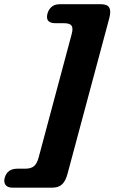

<svg xmlns="http://www.w3.org/2000/svg" viewBox="-98 -739 542 910"><path d="M85 8 241.5 -576.5Q249.5 -605.5 241.2 -617.2Q233 -629 205 -629H165.5Q115 -629 127 -674.5Q132 -693.5 146.2 -706.2Q160.5 -719 186 -719H380.5Q411.5 -719 420.2 -702.2Q429 -685.5 419.5 -651L222.5 83Q213.5 118 196.8 134.2Q180 150.5 148.5 150.5H-37.5Q-63 150.5 -72 137Q-81 123.5 -76 105Q-64.5 60.5 -15.5 60.5H21Q48.5 60.5 62.8 48.8Q77 37 85 8Z"/></svg>

Font: Fraunces 72pt SuperSoft Black
Style: Italic
Weight: 900
Italic angle: -16°
Version: Version 1.000;[b76b70a41]